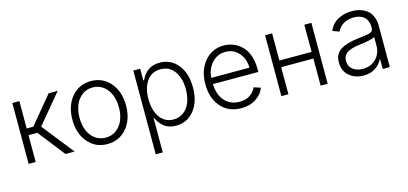

<svg xmlns="http://www.w3.org/2000/svg" viewBox="-64 -1005 3531 1661"><g transform="rotate(-15 1701.0 -174.5)"><path d="M83.5 0V-545.4H146.5V-300.3H206.1L408.7 -545.4H490.2L271.5 -283.2L495.6 0H413.6L225.6 -240.2H146.5V0Z M547.9 -270Q547.9 -395.5 615 -474.1Q682.1 -552.7 788.1 -552.7Q894 -552.7 961.2 -474.1Q1028.3 -395.5 1028.3 -270Q1028.3 -145.5 961.2 -67.1Q894 11.2 788.1 11.2Q682.1 11.2 615 -67.1Q547.9 -145.5 547.9 -270ZM692.6 -77.1Q733.4 -46.4 788.1 -46.4Q842.8 -46.4 883.5 -77.1Q924.3 -107.9 944.6 -158Q964.8 -208 964.8 -270Q964.8 -332 944.8 -382.6Q924.8 -433.1 883.8 -464.4Q842.8 -495.6 788.1 -495.6Q733.4 -495.6 692.6 -464.4Q651.9 -433.1 631.8 -382.6Q611.8 -332 611.8 -270Q611.8 -208 631.8 -158Q651.9 -107.9 692.6 -77.1Z M1167 204.6V-545.4H1228.5V-441.4H1235.8Q1287.1 -552.7 1402.8 -552.7Q1503.9 -552.7 1565.9 -475.3Q1627.9 -397.9 1627.9 -271.5Q1627.9 -145 1565.7 -66.9Q1503.4 11.2 1403.3 11.2Q1368.2 11.2 1339.1 1.2Q1310.1 -8.8 1290.3 -26.4Q1270.5 -43.9 1257.8 -62Q1245.1 -80.1 1235.8 -101.1H1230V204.6ZM1229.5 -272.5Q1229.5 -171.4 1273.9 -108.9Q1318.4 -46.4 1396 -46.4Q1448.7 -46.4 1487.5 -76.7Q1526.4 -106.9 1545.4 -157.5Q1564.5 -208 1564.5 -272.5Q1564.5 -370.1 1520 -432.9Q1475.6 -495.6 1396 -495.6Q1317.4 -495.6 1273.4 -434.3Q1229.5 -373 1229.5 -272.5Z M1987.3 11.2Q1873.5 11.2 1805.9 -66.4Q1738.3 -144 1738.3 -269.5Q1738.3 -393.6 1805.2 -473.1Q1872.1 -552.7 1977.5 -552.7Q2022.9 -552.7 2063.7 -536.1Q2104.5 -519.5 2137.2 -487.5Q2169.9 -455.6 2189.2 -403.3Q2208.5 -351.1 2208.5 -285.2V-253.9H1802.2Q1804.7 -159.2 1854.5 -102.8Q1904.3 -46.4 1987.3 -46.4Q2042.5 -46.4 2080.1 -71.5Q2117.7 -96.7 2134.8 -136.2L2194.8 -116.7Q2174.8 -62 2120.1 -25.4Q2065.4 11.2 1987.3 11.2ZM1802.2 -309.6H2143.6Q2143.6 -389.2 2096.9 -442.4Q2050.3 -495.6 1977.5 -495.6Q1904.8 -495.6 1856.2 -441.9Q1807.6 -388.2 1802.2 -309.6Z M2410.2 -545.4V-302.2H2698.7V-545.4H2761.7V0H2698.7V-242.7H2410.2V0H2347.2V-545.4Z M3082 12.2Q3004.9 12.2 2953.9 -32Q2902.8 -76.2 2902.8 -152.3Q2902.8 -191.9 2917.7 -220.2Q2932.6 -248.5 2961.9 -266.1Q2991.2 -283.7 3027.1 -293.9Q3063 -304.2 3112.3 -310.1Q3196.3 -320.3 3210.4 -323.7Q3248 -332 3253.4 -353Q3254.9 -357.9 3254.9 -363.3V-376Q3254.9 -432.6 3221.4 -464.4Q3188 -496.1 3126.5 -496.1Q3070.8 -496.1 3032.7 -471.7Q2994.6 -447.3 2978.5 -409.2L2918.5 -430.7Q2944.8 -493.7 3000.5 -523.2Q3056.2 -552.7 3124.5 -552.7Q3151.9 -552.7 3177 -548.1Q3202.1 -543.5 3228.5 -530.8Q3254.9 -518.1 3274.2 -498.3Q3293.5 -478.5 3305.9 -445.6Q3318.4 -412.6 3318.4 -370.6V0H3254.9V-86.4H3251Q3231.4 -45.4 3188.2 -16.6Q3145 12.2 3082 12.2ZM3090.3 -45.4Q3164.1 -45.4 3209.5 -92.8Q3254.9 -140.1 3254.9 -209V-288.1Q3235.4 -269 3112.3 -254.4Q3039.6 -245.6 3002.7 -221.2Q2965.8 -196.8 2965.8 -149.4Q2965.8 -101.1 3000.7 -73.2Q3035.6 -45.4 3090.3 -45.4Z"/></g></svg>

Font: Interop Light
Style: Regular
Weight: 300
Designer: Rasmus Andersson, Google, Jang Haemin
Foundry: jhaemin
Version: Version 1.007